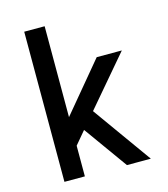

<svg xmlns="http://www.w3.org/2000/svg" viewBox="-110 -822 796 908"><g transform="rotate(-15 288.0 -367.5)"><path d="M93 0H193V-150L246 -213L252 -205L399 0H516L310 -288L516 -530H393L193 -290V-735H93Z"/></g></svg>

Font: Iosevka Sparkle Medium
Style: Regular
Weight: 500
Designer: Belleve Invis
Foundry: Belleve Invis
Version: Version 4.5.0; ttfautohint (v1.8.3)